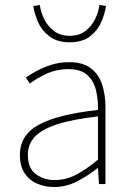

<svg xmlns="http://www.w3.org/2000/svg" viewBox="-20 -740 526 772"><path d="M198 12Q161 12 129.5 -1.5Q98 -15 79 -43.5Q60 -72 60 -117Q60 -197 136 -238.5Q212 -280 374 -298Q375 -337 366.5 -375Q358 -413 332 -437.5Q306 -462 256 -462Q205 -462 164 -442Q123 -422 100 -404L84 -428Q99 -439 125 -453.5Q151 -468 185 -479Q219 -490 258 -490Q314 -490 346 -465Q378 -440 391 -399Q404 -358 404 -310V0H378L374 -64H372Q335 -34 290.5 -11Q246 12 198 12ZM200 -16Q244 -16 285 -37Q326 -58 374 -98V-272Q269 -260 207.5 -239.5Q146 -219 119 -189Q92 -159 92 -118Q92 -63 124.5 -39.5Q157 -16 200 -16ZM260 -570Q210 -570 179 -593.5Q148 -617 133 -651Q118 -685 114 -716L140 -720Q144 -691 158 -662.5Q172 -634 197.5 -615Q223 -596 260 -596Q298 -596 323 -615Q348 -634 362 -662.5Q376 -691 380 -720L406 -716Q402 -685 387 -651Q372 -617 341.5 -593.5Q311 -570 260 -570Z"/></svg>

Font: Assistant ExtraLight ExtraLight
Style: Regular
Weight: 250
Version: Version 3.000